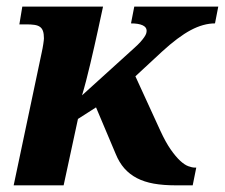

<svg xmlns="http://www.w3.org/2000/svg" viewBox="-20 -556 675 576"><path d="M213.9 -199.2 170.9 0H21L105 -397.9Q106.4 -404.3 107.7 -411.1Q108.9 -418 109.9 -424.1Q110.8 -430.2 111.3 -434.6Q111.8 -439 111.8 -440.9Q111.8 -454.6 108.9 -462.9Q106 -471.2 99.6 -475.6Q93.3 -480 83.3 -481.4Q73.2 -482.9 59.1 -482.9H38.1L46.9 -536.1H289.1L273.9 -465.8Q269 -443.8 263.2 -417.7Q257.3 -391.6 251 -365Q244.6 -338.4 238.3 -313.7Q231.9 -289.1 226.1 -270L381.8 -411.1Q394 -421.9 401.4 -430.2Q408.7 -438.5 412.8 -444.6Q417 -450.7 418.5 -455.3Q419.9 -460 419.9 -463.9Q419.9 -474.6 407.7 -480.2Q395.5 -485.8 373 -485.8L382.8 -536.1H634.8L625 -485.8Q590.3 -485.8 552.2 -465.6Q514.2 -445.3 465.8 -400.9L386.2 -327.1L460.9 -164.1Q477.1 -128.9 492.2 -107.4Q507.3 -85.9 520.5 -73.7Q533.7 -61.5 544.9 -57.4Q556.2 -53.2 564.9 -53.2H568.8L558.1 0H506.8Q470.2 0 441.4 -5.1Q412.6 -10.3 390.6 -21.7Q368.7 -33.2 353 -51Q337.4 -68.8 327.1 -94.2L268.1 -233.9Z"/></svg>

Font: Droid Serif
Style: Bold Italic
Weight: 700
Italic angle: -12°
Designer: Monotype Design team
Foundry: Monotype Imaging Inc.
Version: Version 1.03